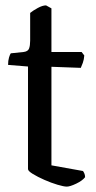

<svg xmlns="http://www.w3.org/2000/svg" viewBox="-20 -693 356 713"><path d="M228 0Q217 0 193.5 -7Q170 -14 145 -25Q120 -36 102 -47Q84 -58 84 -65V-446L10 -452Q10 -468 13.5 -479.5Q17 -491 20 -495L68 -500Q84 -502 88 -513Q92 -524 92 -542V-645Q103 -654 120.5 -663.5Q138 -673 151 -673L171 -662V-500H283L293 -487Q292 -472 287.5 -459.5Q283 -447 280 -441L171 -445V-79L288 -58Q290 -56 293 -49.5Q296 -43 296 -35Q286 -22 263 -11Q240 0 228 0Z"/></svg>

Font: Texturina 72pt Medium
Style: Regular
Weight: 500
Designer: Guillermo Torres Carreño
Foundry: Omnibus-Type
Version: Version 1.002; ttfautohint (v1.8.3)